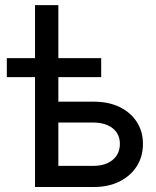

<svg xmlns="http://www.w3.org/2000/svg" viewBox="-20 -748 625 768"><path d="M7.3 -439.5V-515.6H384.8V-439.5ZM120.1 -515.6V-727.5H213.4V-515.6ZM196.3 -341.3H355.5Q414.1 -341.3 458 -320.1Q502 -298.8 526.9 -260.7Q551.8 -222.7 551.8 -172.4Q551.8 -121.6 526.9 -82.8Q502 -43.9 458 -22Q414.1 0 355.5 0H120.1V-515.6H213.4V-84.5H352.5Q401.9 -84.5 430.7 -108.4Q459.5 -132.3 459.5 -172.9Q459.5 -211.9 430.7 -234.9Q401.9 -257.8 352.5 -257.8H196.3Z"/></svg>

Font: Inter Cardless Display
Style: Regular
Weight: 400
Designer: Rasmus Andersson
Foundry: rsms
Version: Version 4.001;git-9221beed3